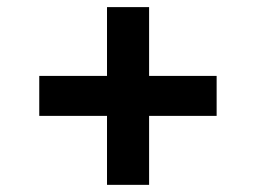

<svg xmlns="http://www.w3.org/2000/svg" viewBox="-20 -558 716 537"><path d="M279.3 -41H397V-233.9H585.9V-345.7H397V-538.1H279.3V-345.7H89.8V-233.9H279.3Z"/></svg>

Font: Raveo SemiBold
Style: Regular
Weight: 600
Designer: Jakub Foglar, Rasmus Andersson (Inter)
Foundry: Jakubfoglar.com
Version: Version 1.100;Glyphs 3.2.3 (3260)